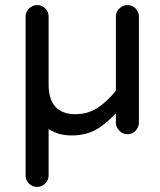

<svg xmlns="http://www.w3.org/2000/svg" viewBox="-20 -524 630 758"><path d="M81.1 168.9V-459Q81.1 -477.5 94.7 -490.7Q108.4 -503.9 127 -503.9Q145.5 -503.9 158.7 -490.7Q171.9 -477.5 171.9 -459V-191.4Q171.9 -73.2 278.3 -73.2Q325.2 -73.2 362.8 -96.7Q400.4 -120.1 437.5 -166V-459Q437.5 -477.5 451.2 -490.7Q464.8 -503.9 483.4 -503.9Q502 -503.9 515.1 -490.7Q528.3 -477.5 528.3 -459V-40Q528.3 -21.5 515.1 -7.8Q502 5.9 483.4 5.9Q464.8 5.9 451.2 -7.8Q437.5 -21.5 437.5 -40V-77.1Q396.5 -32.2 356.4 -10.7Q316.4 10.7 261.7 10.7Q210 10.7 171.9 -14.6V168.9Q171.9 187.5 158.2 200.7Q144.5 213.9 126 213.9Q107.4 213.9 94.2 200.7Q81.1 187.5 81.1 168.9Z"/></svg>

Font: jf-openhuninn-2.0
Style: Regular
Weight: 400
Designer: [Kosugi Maru]
Designed by MOTOYA      

[Varela Round]
Joe Prince (Latin component); Avraham Cornfeld (Hebrew component)
Foundry: justfont CO.,LTD.
Version: 2.0